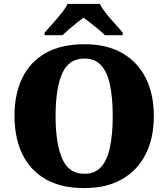

<svg xmlns="http://www.w3.org/2000/svg" viewBox="-20 -951 860 981"><path d="M411 10Q291 10 212 -36Q133 -82 93.5 -165Q54 -248 54 -359Q54 -470 93.5 -552Q133 -634 212.5 -679.5Q292 -725 412 -725Q526 -725 605 -679.5Q684 -634 725 -551.5Q766 -469 766 -358Q766 -247 725 -164.5Q684 -82 604.5 -36Q525 10 411 10ZM411 -63Q465 -63 496.5 -98Q528 -133 542 -199Q556 -265 556 -358Q556 -451 542 -517Q528 -583 496.5 -617.5Q465 -652 412 -652Q331 -652 297.5 -575Q264 -498 264 -358Q264 -219 297.5 -141Q331 -63 411 -63ZM208 -784Q224 -803 247.5 -829Q271 -855 293 -882Q315 -909 325 -931H490Q501 -909 522.5 -882Q544 -855 568 -829Q592 -803 607 -784V-771H516Q506 -782 485.5 -799Q465 -816 443.5 -833Q422 -850 407 -861Q392 -850 370.5 -833Q349 -816 329.5 -799Q310 -782 299 -771H208Z"/></svg>

Font: Noto Rashi Hebrew Black
Style: Regular
Weight: 900
Version: Version 1.006